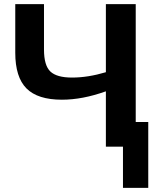

<svg xmlns="http://www.w3.org/2000/svg" viewBox="-20 -708 743 927"><path d="M573.7 0H491.2V-267.1Q378.4 -226.6 278.8 -226.6Q162.1 -226.6 107.9 -281Q53.7 -335.4 53.7 -453.6V-688H192.4V-468.8Q192.4 -391.6 223.4 -362.5Q254.4 -333.5 327.6 -333.5Q404.8 -333.5 491.2 -359.4V-688H635.3V-119.1H695.8V199.2H573.7Z"/></svg>

Font: Arial
Style: Bold
Weight: 700
Designer: Steve Matteson
Foundry: Ascender Corporation
Version: Version 2.00.3